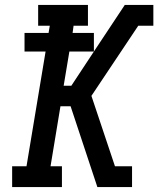

<svg xmlns="http://www.w3.org/2000/svg" viewBox="-20 -755 640 775"><path d="M29 0V-84H87L164 -547H79V-622H176L181 -651H134V-735H335V-651H277L273 -622H359V-547L483 -734V-735H599V-651H538L349 -368L444 -84H513V0H373L265 -326H224L184 -84H230V0ZM237 -409H268L359 -547H260Z"/></svg>

Font: Iosevka Curly Slab MdEx
Style: Italic
Weight: 500
Width: 7
Italic angle: -9°
Monospace: yes
Designer: Belleve Invis
Foundry: Belleve Invis
Version: Version 11.0.0; ttfautohint (v1.8.3)